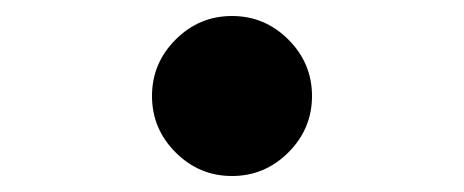

<svg xmlns="http://www.w3.org/2000/svg" viewBox="-20 -449 580 240"><path d="M270 -229Q229 -229 199.5 -258.5Q170 -288 170 -329Q170 -370 199.5 -399.5Q229 -429 270 -429Q311 -429 340.5 -399.5Q370 -370 370 -329Q370 -288 340.5 -258.5Q311 -229 270 -229Z"/></svg>

Font: Mada Black
Style: Regular
Weight: 900
Designer: Khaled Hosny
Version: Version 1.5